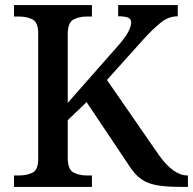

<svg xmlns="http://www.w3.org/2000/svg" viewBox="-20 -734 758 754"><path d="M35 0V-45H56Q86 -45 108 -56Q130 -67 130 -110V-603Q130 -646 108 -657.5Q86 -669 56 -669H35V-714H341V-669H320Q290 -669 268 -657Q246 -645 246 -599V-330L439 -549Q471 -585 483 -607.5Q495 -630 495 -646Q495 -660 482.5 -665Q470 -670 444 -670V-714H678V-670Q642 -670 611 -645Q580 -620 542 -578L400 -420L604 -125Q661 -45 716 -45H718V0H695Q643 0 609.5 -4.5Q576 -9 554 -19.5Q532 -30 515.5 -47Q499 -64 482 -91L320 -333L246 -262V-115Q246 -69 268 -57Q290 -45 320 -45H341V0Z"/></svg>

Font: Noto Serif NP Hmong Medium
Style: Regular
Weight: 500
Designer: Dalton Maag Ltd
Foundry: Dalton Maag Ltd
Version: Version 1.001; ttfautohint (v1.8.4.7-5d5b)